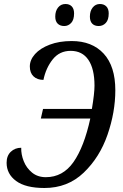

<svg xmlns="http://www.w3.org/2000/svg" viewBox="-20 -929 613 959"><path d="M13 -116Q13 -151 34 -171Q55 -191 86 -191Q85 -158 98.5 -124Q112 -90 140 -67Q168 -44 209 -44Q294 -44 347 -119.5Q400 -195 431 -337H184L195 -385H439Q452 -463 452 -501Q452 -585 421.5 -630Q391 -675 333 -675Q277 -675 243 -632Q209 -589 197 -530Q166 -530 147.5 -547.5Q129 -565 129 -597Q129 -630 155 -659Q181 -688 228.5 -706Q276 -724 338 -724Q440 -724 498 -661Q556 -598 556 -478Q556 -369 517 -256Q478 -143 398 -66.5Q318 10 202 10Q108 10 60.5 -25Q13 -60 13 -116ZM256 -846Q256 -874 270 -891.5Q284 -909 307 -909Q327 -909 338.5 -897Q350 -885 350 -862Q350 -830 335.5 -814.5Q321 -799 301 -799Q280 -799 268 -811Q256 -823 256 -846ZM429 -846Q429 -874 443 -891.5Q457 -909 479 -909Q499 -909 511 -897Q523 -885 523 -862Q523 -830 508.5 -814.5Q494 -799 473 -799Q452 -799 440.5 -811Q429 -823 429 -846Z"/></svg>

Font: Noto Serif Narrow
Style: Italic
Weight: 400
Width: 4
Italic angle: -12°
Designer: Monotype Design Team
Foundry: Monotype Imaging Inc.
Version: Version 1.001